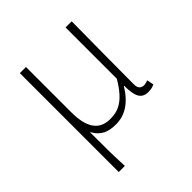

<svg xmlns="http://www.w3.org/2000/svg" viewBox="-182 -603 906 906"><g transform="rotate(-45 270.5 -150.0)"><path d="M93 180H134C130 99 130 60 130 -50C157 0 195 12 244 12C303 12 355 -20 397 -90H399C399 -18 414 12 460 12C478 12 491 8 501 3L494 -31C482 -27 475 -25 466 -25C449 -25 436 -36 436 -61C436 -199 438 -338 439 -480H398V-138C340 -39 292 -25 241 -25C165 -25 134 -82 134 -177V-480H93Z"/></g></svg>

Font: Source Sans Pro Light
Style: Regular
Weight: 300
Designer: Paul D. Hunt
Foundry: Adobe Systems Incorporated
Version: Version 3.006;hotconv 1.0.111;makeotfexe 2.5.65597